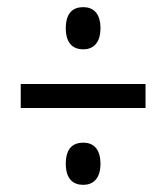

<svg xmlns="http://www.w3.org/2000/svg" viewBox="-20 -626 465 537"><path d="M213 -488C239 -488 261 -504 261 -547C261 -591 239 -606 213 -606C185 -606 164 -591 164 -547C164 -504 185 -488 213 -488ZM38 -324H387V-391H38ZM213 -109C239 -109 261 -125 261 -168C261 -212 239 -227 213 -227C185 -227 164 -212 164 -168C164 -125 185 -109 213 -109Z"/></svg>

Font: Noto Serif Lao ExtraCondensed
Style: Bold
Weight: 700
Width: 2
Designer: Monotype Design Team
Foundry: Monotype Imaging Inc.
Version: Version 2.003